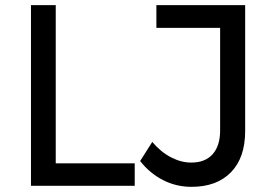

<svg xmlns="http://www.w3.org/2000/svg" viewBox="-20 -720 1055 744"><path d="M100 -700H196V-87H502V0H100ZM722 4Q663 4 612 -22Q561 -48 523 -96L570 -170Q603 -131 642.5 -110.5Q682 -90 721 -90Q775 -90 804 -122.5Q833 -155 833 -215V-612H586V-700H930V-212Q930 -109 875 -52.5Q820 4 722 4Z"/></svg>

Font: Montserrat arm2
Style: Regular
Weight: 400
Designer: Julieta Ulanovsky
Foundry: Julieta Ulanovsky
Version: Version 6.000